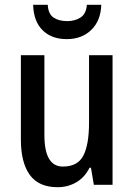

<svg xmlns="http://www.w3.org/2000/svg" viewBox="-20 -770 559 800"><path d="M449 -540V0H371L359 -71H353Q333 -31 298 -10.5Q263 10 220 10Q141 10 104 -41.5Q67 -93 67 -188V-540H165V-207Q165 -76 242 -76Q304 -76 327.5 -122Q351 -168 351 -259V-540ZM402 -750Q400 -684 360.5 -645.5Q321 -607 258 -607Q195 -607 157.5 -644Q120 -681 118 -750H179Q181 -712 203 -697Q225 -682 260 -682Q292 -682 315.5 -697Q339 -712 342 -750Z"/></svg>

Font: Noto Sans Gurmukhi Condensed Medium
Style: Regular
Weight: 500
Width: 3
Designer: Jelle Bosma - Monotype Design Team
Foundry: Monotype Imaging Inc.
Version: Version 2.004; ttfautohint (v1.8.4.7-5d5b)